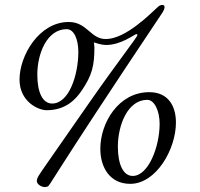

<svg xmlns="http://www.w3.org/2000/svg" viewBox="-20 -666 811 777"><path d="M59 -344C59 -256 133 -220 169 -220C248 -220 288 -266 311 -300C353 -362 362 -401 362 -474C362 -484 360 -491 360 -493C360 -494 360 -494 361 -494C365 -494 386 -484 410 -484C471 -484 525 -528 532 -528C534 -528 536 -527 536 -524C536 -516 462 -424 334 -240L169 -3C138 42 129 53 129 67C129 78 145 91 162 91C165 91 169 90 172 89C184 85 167 88 638 -616C641 -621 646 -630 646 -637C646 -642 644 -646 637 -646C632 -646 625 -644 619 -638C589 -611 489 -508 408 -508C346 -508 333 -577 258 -577C138 -577 59 -441 59 -344ZM131 -364C131 -449 170 -548 250 -548C279 -548 297 -508 297 -456C297 -364 260 -247 191 -247C153 -247 131 -291 131 -364ZM386 -64C386 12 425 78 507 78C612 78 692 -62 692 -170C692 -238 660 -293 584 -293C459 -293 386 -168 386 -64ZM457 -73C457 -158 496 -262 576 -262C605 -262 626 -217 626 -165C626 -73 581 46 517 46C479 46 457 0 457 -73Z"/></svg>

Font: OFL Sorts Mill Goudy
Style: Italic
Weight: 500
Italic angle: -6°
Version: Version 003.000